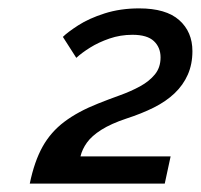

<svg xmlns="http://www.w3.org/2000/svg" viewBox="-20 -833 479 458"><path d="M51 -395Q62 -448 81.5 -483Q101 -518 133.5 -542.5Q166 -567 214 -586Q239 -596 265.5 -605.5Q292 -615 314 -627Q336 -639 349.5 -655.5Q363 -672 363 -696Q363 -720 347 -735Q331 -750 296 -750Q267 -750 241 -741Q215 -732 195 -719.5Q175 -707 162 -695L130 -745Q141 -756 166.5 -772.5Q192 -789 229.5 -801Q267 -813 312 -813Q376 -813 407.5 -785Q439 -757 439 -711Q439 -680 428 -655Q417 -630 396.5 -610.5Q376 -591 347 -576.5Q318 -562 281 -550Q245 -538 222 -523.5Q199 -509 187.5 -493Q176 -477 172 -460H387L373 -395Z"/></svg>

Font: Raleway Thin SemiBold
Style: Italic
Weight: 600
Italic angle: -12°
Version: Version 4.026